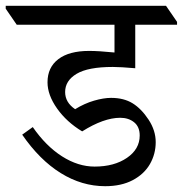

<svg xmlns="http://www.w3.org/2000/svg" viewBox="-62 -642 624 655"><path d="M160.2 -328.1Q160.2 -292.5 194.3 -269.5Q226.1 -289.1 258.8 -298.6Q291.5 -308.1 316.9 -308.1Q360.4 -308.1 390.4 -289.6Q420.4 -271 444.8 -233.9Q469.2 -196.8 469.2 -157.2Q469.2 -116.7 449.5 -82.3Q429.7 -47.9 390.6 -27.3Q351.6 -6.8 296.9 -6.8Q217.3 -6.8 145.3 -51.5Q73.2 -96.2 13.7 -182.6L49.8 -208.5Q94.7 -143.6 149.7 -108.6Q204.6 -73.7 260.7 -73.7Q327.6 -73.7 371.1 -103.5Q414.6 -133.3 414.6 -179.7Q414.6 -209.5 395.5 -224.9Q376.5 -240.2 348.1 -240.2Q292 -240.2 218.3 -193.8Q165.5 -225.6 132.8 -271.7Q100.1 -317.9 100.1 -361.3Q100.1 -412.1 137 -440.2Q173.8 -468.3 242.2 -468.3Q274.9 -468.3 328.6 -462.9V-557.6H-4.9L-42.5 -612.3V-622.1H504.4L542 -567.4V-557.6H399.4V-409.2Q349.1 -413.6 322.8 -413.6Q238.3 -413.6 199.2 -390.1Q160.2 -366.7 160.2 -328.1Z"/></svg>

Font: Noto Serif Devanagari
Style: Regular
Weight: 400
Designer: Monotype Design Team
Foundry: Monotype Imaging Inc.
Version: Version 1.01